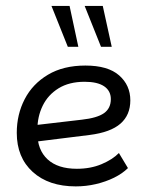

<svg xmlns="http://www.w3.org/2000/svg" viewBox="-20 -634 498 664"><path d="M242 10.6Q148.4 10.6 93.2 -39.4Q38 -89.5 38 -174.6Q38 -238.3 65.4 -291.1Q92.7 -343.9 145.9 -375.6Q199.1 -407.3 275.3 -407.3Q353.3 -407.3 392 -373.3Q430.7 -339.3 430.7 -286.9Q430.7 -236.1 396.5 -206.3Q362.4 -176.5 290.3 -167.3L82.6 -141.5L82.2 -199L263 -220.1Q315.8 -225.9 339.6 -242.6Q363.3 -259.4 363.3 -291.2Q363.3 -319.9 340.1 -335.6Q316.8 -351.2 272.9 -351.2Q219.1 -351.2 182.5 -328.6Q145.9 -305.9 127.6 -268.3Q109.3 -230.7 109.3 -185.5V-174.2Q109.3 -115.5 144.6 -82.9Q180 -50.3 245.8 -50.3Q293.3 -50.3 331.3 -66.3Q369.2 -82.3 391.2 -104.8L422.5 -52.7Q403.1 -33.6 374.5 -19.5Q345.8 -5.4 311.8 2.6Q277.8 10.6 242 10.6ZM329.3 -472.2 272.8 -613.5H335.4L366.4 -472.2ZM214.5 -472.2 158 -613.5H220.6L250.9 -472.2Z"/></svg>

Font: Rokkitt SemiBold
Style: Italic
Weight: 600
Italic angle: -9°
Designer: Vernon Adams
Foundry: Vernon Adams
Version: Version 3.103